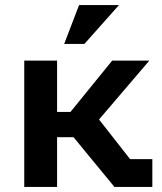

<svg xmlns="http://www.w3.org/2000/svg" viewBox="-20 -740 640 760"><path d="M271 -197H206V0H76V-500H206V-297H259L424 -500H571L372 -267L495 -110H583V0H433ZM293 -720H451L314 -566H234Z"/></svg>

Font: PT Mono
Style: Bold
Weight: 700
Monospace: yes
Designer: A.Korolkova, I.Chaeva
Foundry: ParaType Ltd
Version: Version 1.000 OFL